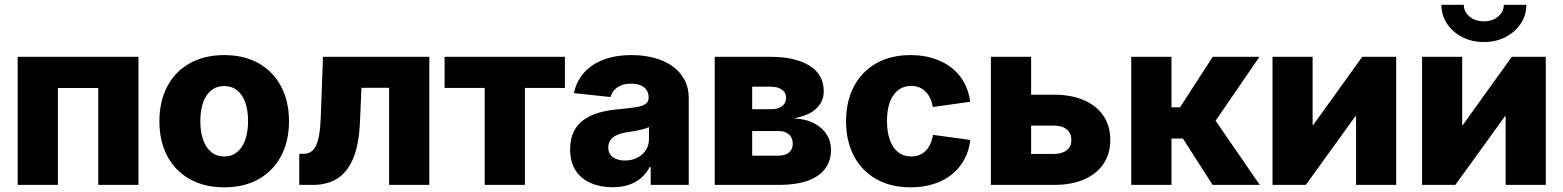

<svg xmlns="http://www.w3.org/2000/svg" viewBox="-20 -781 6604 811"><path d="M564.9 -541V0H395V-409.2H224.6V0H54.7V-541Z M927.2 10.3Q842.8 10.3 781 -24.7Q719.2 -59.6 686.3 -122.3Q653.3 -185.1 653.3 -268.6Q653.3 -352.5 686.3 -415.5Q719.2 -478.5 781 -513.4Q842.8 -548.3 927.2 -548.3Q1011.7 -548.3 1073 -513.4Q1134.3 -478.5 1167.5 -415.5Q1200.7 -352.5 1200.7 -268.6Q1200.7 -185.1 1167.5 -122.3Q1134.3 -59.6 1073 -24.7Q1011.7 10.3 927.2 10.3ZM927.2 -120.1Q959 -120.1 981.7 -138.7Q1004.4 -157.2 1016.1 -190.9Q1027.8 -224.6 1027.8 -269.5Q1027.8 -314.9 1016.1 -348.1Q1004.4 -381.3 981.7 -399.4Q959 -417.5 927.2 -417.5Q895 -417.5 872.3 -399.4Q849.6 -381.3 837.9 -348.1Q826.2 -314.9 826.2 -269.5Q826.2 -224.6 837.9 -190.9Q849.6 -157.2 872.3 -138.7Q895 -120.1 927.2 -120.1Z M1244.1 0V-131.3H1261.7Q1279.8 -131.3 1292.7 -139.4Q1305.7 -147.5 1314.7 -165.8Q1323.7 -184.1 1328.6 -214.4Q1333.5 -244.6 1335 -288.6L1344.2 -541H1793.5V0H1623.5V-410.2H1506.8L1500.5 -266.1Q1496.1 -167 1470.5 -108.6Q1444.8 -50.3 1402.1 -25.1Q1359.4 0 1302.7 0Z M2027.3 0V-409.7H1857.9V-541H2366.2V-409.7H2197.3V0Z M2567.4 9.8Q2515.6 9.8 2474.9 -8.1Q2434.1 -25.9 2411.1 -61.3Q2388.2 -96.7 2388.2 -150.4Q2388.2 -195.3 2404.1 -226.3Q2419.9 -257.3 2448.2 -276.6Q2476.6 -295.9 2512.9 -305.9Q2549.3 -315.9 2590.8 -319.3Q2637.2 -323.7 2665.5 -328.1Q2693.8 -332.5 2706.8 -341.8Q2719.7 -351.1 2719.7 -367.7V-369.6Q2719.7 -388.2 2710.9 -400.9Q2702.1 -413.6 2685.8 -420.7Q2669.4 -427.7 2646 -427.7Q2622.6 -427.7 2604.5 -420.7Q2586.4 -413.6 2575 -400.9Q2563.5 -388.2 2559.1 -371.1L2404.3 -387.7Q2414.1 -436 2445.3 -472.2Q2476.6 -508.3 2527.6 -528.3Q2578.6 -548.3 2648.4 -548.3Q2699.7 -548.3 2743.9 -536.4Q2788.1 -524.4 2820.6 -501.2Q2853 -478 2871.1 -444.3Q2889.2 -410.6 2889.2 -366.7V0H2728.5V-75.7H2724.6Q2709.5 -47.9 2687.3 -28.8Q2665 -9.8 2635.3 0Q2605.5 9.8 2567.4 9.8ZM2619.1 -103Q2647.9 -103 2670.9 -114.3Q2693.8 -125.5 2707.5 -145.8Q2721.2 -166 2721.2 -192.9V-244.1Q2713.9 -240.7 2703.1 -237.3Q2692.4 -233.9 2679.7 -231.2Q2667 -228.5 2653.6 -226.3Q2640.1 -224.1 2627.4 -222.2Q2603 -218.8 2585.4 -210.4Q2567.9 -202.1 2558.6 -189.2Q2549.3 -176.3 2549.3 -158.2Q2549.3 -140.1 2558.3 -127.9Q2567.4 -115.7 2583 -109.4Q2598.6 -103 2619.1 -103Z M2999 0V-541H3233.4Q3338.4 -541 3398.9 -503.9Q3459.5 -466.8 3459.5 -394.5Q3459.5 -352.1 3427 -321.8Q3394.5 -291.5 3332 -281.2Q3385.7 -278.3 3420.7 -259.3Q3455.6 -240.2 3472.9 -211.4Q3490.2 -182.6 3490.2 -148.9Q3490.2 -101.6 3465.1 -68.1Q3439.9 -34.7 3390.9 -17.3Q3341.8 0 3270 0ZM3157.2 -123.5H3268.6Q3296.9 -123.5 3312.7 -137Q3328.6 -150.4 3328.6 -173.8Q3328.6 -198.7 3312.7 -213.1Q3296.9 -227.5 3268.6 -227.5H3157.2ZM3157.2 -319.8H3238.3Q3267.6 -319.8 3283.9 -332.8Q3300.3 -345.7 3300.3 -367.7Q3300.3 -390.1 3282.5 -402.6Q3264.6 -415 3233.4 -415H3157.2Z M3826.7 10.3Q3742.2 10.3 3680.9 -24.7Q3619.6 -59.6 3586.7 -122.6Q3553.7 -185.5 3553.7 -268.6Q3553.7 -352.5 3586.7 -415.5Q3619.6 -478.5 3680.9 -513.4Q3742.2 -548.3 3826.7 -548.3Q3879.4 -548.3 3922.9 -534.4Q3966.3 -520.5 3999.3 -494.9Q4032.2 -469.2 4052.2 -432.6Q4072.3 -396 4078.1 -351.1L3920.4 -329.1Q3916.5 -350.1 3908.7 -366.5Q3900.9 -382.8 3889.4 -394.3Q3877.9 -405.8 3862.8 -411.9Q3847.7 -418 3828.6 -418Q3796.4 -418 3773.4 -400.1Q3750.5 -382.3 3738.5 -349.1Q3726.6 -315.9 3726.6 -269.5Q3726.6 -223.6 3738.5 -190.2Q3750.5 -156.7 3773.4 -138.4Q3796.4 -120.1 3828.6 -120.1Q3847.7 -120.1 3863 -126.2Q3878.4 -132.3 3890.1 -144Q3901.9 -155.8 3909.7 -173.1Q3917.5 -190.4 3920.9 -211.4L4078.6 -189.9Q4073.2 -144 4053.2 -107.2Q4033.2 -70.3 4000.2 -43.9Q3967.3 -17.6 3923.3 -3.7Q3879.4 10.3 3826.7 10.3Z M4269.5 -380.9H4432.6Q4506.8 -380.9 4560.1 -357.2Q4613.3 -333.5 4641.6 -290.8Q4669.9 -248 4669.9 -189.5Q4669.9 -132.3 4641.6 -89.6Q4613.3 -46.9 4560.1 -23.4Q4506.8 0 4432.6 0H4165.5V-541H4335.4V-130.9H4431.6Q4466.3 -130.9 4485.8 -146.5Q4505.4 -162.1 4505.4 -189.5Q4505.4 -218.3 4485.8 -234.4Q4466.3 -250.5 4431.6 -250.5H4269.5Z M4758.3 0V-541H4928.2V-327.6H4964.4L5102.5 -541H5299.8L5114.7 -271L5301.3 0H5102.1L4976.6 -195.8H4928.2V0Z M5877.4 0H5708V-290H5705.1L5495.6 0H5355V-541H5524.4V-253.4H5527.3L5733.9 -541H5877.4Z M6509.3 0H6339.8V-290H6336.9L6127.4 0H5986.8V-541H6156.2V-253.4H6159.2L6365.7 -541H6509.3ZM6248 -603.5Q6196.8 -603.5 6156.2 -624.5Q6115.7 -645.5 6092 -681.2Q6068.4 -716.8 6068.4 -760.7H6163.1Q6163.1 -731 6187.3 -710.9Q6211.4 -690.9 6248 -690.9Q6283.7 -690.9 6307.9 -710.9Q6332 -731 6332 -760.7H6427.2Q6427.2 -716.8 6403.6 -681.2Q6379.9 -645.5 6339.4 -624.5Q6298.8 -603.5 6248 -603.5Z"/></svg>

Font: Inter 17pt ExtraBold
Style: Regular
Weight: 800
Version: Version 4.001;git-66647c0bb